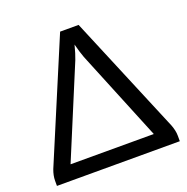

<svg xmlns="http://www.w3.org/2000/svg" viewBox="-128 -836 933 956"><g transform="rotate(-20 339.0 -358.0)"><path d="M652.5 -87Q658 -72.5 661.2 -58Q664.5 -43.5 664.5 -28.5V0H13.5V-27.5Q13.5 -54.5 25 -85L291 -716.5H389ZM114 -78H555L359 -557.5Q353.5 -572 347.8 -590.8Q342 -609.5 336.5 -631.5Q331 -609 325 -590.2Q319 -571.5 313.5 -557Z"/></g></svg>

Font: Lato
Style: Regular
Weight: 400
Designer: Lukasz Dziedzic with Adam Twardoch and Botio Nikoltchev
Foundry: tyPoland Lukasz Dziedzic
Version: Version 2.010; 2014-09-01; http://www.latofonts.com/; ttfaut